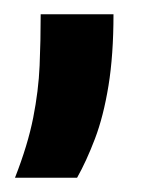

<svg xmlns="http://www.w3.org/2000/svg" viewBox="-20 -115 203 269"><path d="M1 134Q19 88 26.5 50Q34 12 35.5 -23Q37 -58 37 -95H139Q139 -38 132 5Q125 48 113 79.5Q101 111 88 134Z"/></svg>

Font: Bricolage Grotesque 48pt Condensed ExtraBold Medium
Style: Regular
Weight: 500
Version: Version 1.000;gftools[0.9.30]